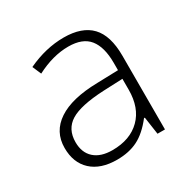

<svg xmlns="http://www.w3.org/2000/svg" viewBox="-129 -663 789 796"><g transform="rotate(-30 265.0 -265.0)"><path d="M411.1 0 398.9 -84H395Q355 -32.7 312.7 -11.5Q270.5 9.8 212.9 9.8Q134.8 9.8 91.3 -30.3Q47.9 -70.3 47.9 -141.1Q47.9 -218.8 112.5 -261.7Q177.2 -304.7 299.8 -307.1L400.9 -310.1V-345.2Q400.9 -420.9 370.1 -459.5Q339.4 -498 271 -498Q197.3 -498 118.2 -457L100.1 -499Q187.5 -540 272.9 -540Q360.4 -540 403.6 -494.6Q446.8 -449.2 446.8 -353V0ZM215.8 -34.2Q300.8 -34.2 349.9 -82.8Q398.9 -131.3 398.9 -217.8V-270L306.2 -266.1Q194.3 -260.7 146.7 -231.2Q99.1 -201.7 99.1 -139.2Q99.1 -89.4 129.6 -61.8Q160.2 -34.2 215.8 -34.2Z"/></g></svg>

Font: CAA NEO Sans Light
Style: Regular
Weight: 300
Version: Version 1.10